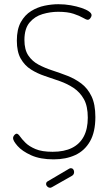

<svg xmlns="http://www.w3.org/2000/svg" viewBox="-20 -751 521 912"><path d="M235 6Q171 6 128 -13.5Q85 -33 63.5 -57.5Q42 -82 42 -95Q42 -100 45 -105Q48 -110 52 -113Q56 -116 59 -116Q66 -116 75 -103Q84 -90 101 -73Q118 -56 148.5 -43Q179 -30 230 -30Q285 -30 322 -48.5Q359 -67 378 -103Q397 -139 397 -192Q397 -247 378.5 -280Q360 -313 330 -333Q300 -353 264.5 -365.5Q229 -378 193 -390Q157 -402 127 -421Q97 -440 78.5 -472.5Q60 -505 60 -558Q60 -612 79 -646Q98 -680 128 -698.5Q158 -717 192 -724Q226 -731 257 -731Q288 -731 316 -726Q344 -721 366.5 -713.5Q389 -706 402 -697Q415 -688 415 -679Q415 -675 412.5 -670Q410 -665 406 -661Q402 -657 397 -657Q390 -657 374 -666.5Q358 -676 329.5 -685.5Q301 -695 256 -695Q219 -695 182 -684Q145 -673 120.5 -644Q96 -615 96 -561Q96 -515 114.5 -487.5Q133 -460 163 -444Q193 -428 228.5 -416.5Q264 -405 300 -391Q336 -377 366 -354.5Q396 -332 414.5 -294Q433 -256 433 -195Q433 -124 407.5 -79.5Q382 -35 337.5 -14.5Q293 6 235 6ZM218 141Q211 141 205 135.5Q199 130 199 123Q199 114 207 110L309 50Q313 48 316 48Q324 48 328 53.5Q332 59 332 66Q332 78 322 84L227 138Q225 139 222.5 140Q220 141 218 141Z"/></svg>

Font: Dosis ExtraLight ExtraLight
Style: Regular
Weight: 250
Version: Version 3.001; ttfautohint (v1.8.2)